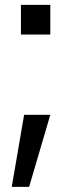

<svg xmlns="http://www.w3.org/2000/svg" viewBox="-20 -562 284 766"><path d="M180.7 -424.3V-542.5H63.5V-424.3ZM96.2 183.6 180.7 -104H76.2L26.9 183.6Z"/></svg>

Font: Winston
Style: Regular
Weight: 400
Designer: Vernon Adams, Kim Jin-seong, David Berlow, Cristiano Sobral
Foundry: The Winston Project Authors
Version: Version 3.004